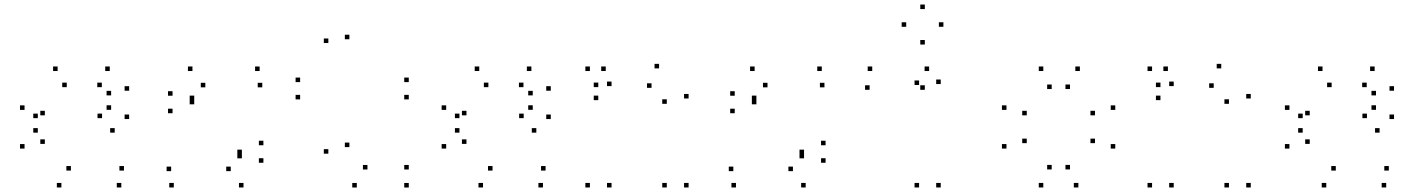

<svg xmlns="http://www.w3.org/2000/svg" viewBox="-20 -817 6240 847"><path d="M515.2 10V-10H495.2V10ZM526.8 -64.5V-84.5H506.8V-64.5ZM292.8 -64.5V-84.5H272.8V-64.5ZM177.8 -182.2V-202.2H157.8V-182.2ZM177.8 -308.2V-328.2H157.8V-308.2ZM274.5 -432.5V-452.5H254.5V-432.5ZM429.2 -432.5V-452.5H409.2V-432.5ZM470.2 -396.2V-416.2H450.2V-396.2ZM470.2 -332.5V-352.5H450.2V-332.5ZM430.2 -295.8V-315.8H410.2V-295.8ZM146.8 -295.8V-315.8H126.8V-295.8ZM146.8 -231.8V-251.8H126.8V-231.8ZM486 -231.8V-251.8H466V-231.8ZM549.7 -291.8V-311.8H529.7V-291.8ZM549.7 -416.8V-436.8H529.7V-416.8ZM464.2 -503.7V-523.7H444.2V-503.7ZM234.2 -503.7V-523.7H214.2V-503.7ZM88.3 -332.2V-352.2H68.3V-332.2ZM88.3 -161.5V-181.5H68.3V-161.5ZM250.8 10V-10H230.8V10Z M1054.2 10V-10H1034.2V10ZM1142 -99V-119H1122V-99ZM1142 -176.2V-196.2H1122V-176.2ZM836.8 -356.8V-376.8H816.8V-356.8ZM836.8 -375.2V-395.2H816.8V-375.2ZM885.8 -431.7V-451.7H865.8V-431.7ZM1137 -431.7V-451.7H1117V-431.7ZM1125.3 -503.7V-523.7H1105.3V-503.7ZM829 -503.7V-523.7H809V-503.7ZM741.2 -394.7V-414.7H721.2V-394.7ZM741.2 -317.5V-337.5H721.2V-317.5ZM1047 -136.8V-156.8H1027V-136.8ZM1047 -118.5V-138.5H1027V-118.5ZM998 -62V-82H978V-62ZM735 -62V-82H715V-62ZM746.7 10V-10H726.7V10Z M1783.3 10.2V-9.8H1763.3V10.2ZM1783.3 -69.3V-89.3H1763.3V-69.3ZM1601 -69.3V-89.3H1581V-69.3ZM1521.3 -168V-188H1501.3V-168ZM1521.3 -643.8V-663.8H1501.3V-643.8ZM1428.5 -627.2V-647.2H1408.5V-627.2ZM1428.5 -139V-159H1408.5V-139ZM1554 10.2V-9.8H1534V10.2ZM1783.3 -378.5V-398.5H1763.3V-378.5ZM1783.3 -454.8V-474.8H1763.3V-454.8ZM1304 -454.8V-474.8H1284V-454.8ZM1304 -378.5V-398.5H1284V-378.5Z M2375.2 10V-10H2355.2V10ZM2386.8 -64.5V-84.5H2366.8V-64.5ZM2152.8 -64.5V-84.5H2132.8V-64.5ZM2037.8 -182.2V-202.2H2017.8V-182.2ZM2037.8 -308.2V-328.2H2017.8V-308.2ZM2134.5 -432.5V-452.5H2114.5V-432.5ZM2289.2 -432.5V-452.5H2269.2V-432.5ZM2330.2 -396.2V-416.2H2310.2V-396.2ZM2330.2 -332.5V-352.5H2310.2V-332.5ZM2290.2 -295.8V-315.8H2270.2V-295.8ZM2006.8 -295.8V-315.8H1986.8V-295.8ZM2006.8 -231.8V-251.8H1986.8V-231.8ZM2346 -231.8V-251.8H2326V-231.8ZM2409.7 -291.8V-311.8H2389.7V-291.8ZM2409.7 -416.8V-436.8H2389.7V-416.8ZM2324.2 -503.7V-523.7H2304.2V-503.7ZM2094.2 -503.7V-523.7H2074.2V-503.7ZM1948.3 -332.2V-352.2H1928.3V-332.2ZM1948.3 -161.5V-181.5H1928.3V-161.5ZM2110.8 10V-10H2090.8V10Z M3017.7 10V-10H2997.7V10ZM3017.7 -382.5V-402.5H2997.7V-382.5ZM2887.5 -515.3V-535.3H2867.5V-515.3ZM2619.3 -432.7V-452.7H2599.3V-432.7ZM2619.3 -375.2V-395.2H2599.3V-375.2ZM2854.2 -429.5V-449.5H2834.2V-429.5ZM2921.5 -359V-379H2901.5V-359ZM2921.5 10V-10H2901.5V10ZM2677.8 10V-10H2657.8V10ZM2677.8 -437.2V-457.2H2657.8V-437.2ZM2652.2 -503.7V-523.7H2632.2V-503.7ZM2582.3 -503.7V-523.7H2562.3V-503.7ZM2582.3 10V-10H2562.3V10Z M3534.2 10V-10H3514.2V10ZM3622 -99V-119H3602V-99ZM3622 -176.2V-196.2H3602V-176.2ZM3316.8 -356.8V-376.8H3296.8V-356.8ZM3316.8 -375.2V-395.2H3296.8V-375.2ZM3365.8 -431.7V-451.7H3345.8V-431.7ZM3617 -431.7V-451.7H3597V-431.7ZM3605.3 -503.7V-523.7H3585.3V-503.7ZM3309 -503.7V-523.7H3289V-503.7ZM3221.2 -394.7V-414.7H3201.2V-394.7ZM3221.2 -317.5V-337.5H3201.2V-317.5ZM3527 -136.8V-156.8H3507V-136.8ZM3527 -118.5V-138.5H3507V-118.5ZM3478 -62V-82H3458V-62ZM3215 -62V-82H3195V-62ZM3226.7 10V-10H3206.7V10Z M4130 10V-10H4110V10ZM4130 -446.2V-466.2H4110V-446.2ZM4078.8 -503.7V-523.7H4058.8V-503.7ZM3827.8 -503.7V-523.7H3807.8V-503.7ZM3816.2 -420.8V-440.8H3796.2V-420.8ZM4059.7 -420.8V-440.8H4039.7V-420.8ZM4034.5 -442V-462H4014.5V-442ZM4034.5 10V-10H4014.5V10ZM4141.8 -698.8V-718.8H4121.8V-698.8ZM4059.8 -777V-797H4039.8V-777ZM3977.7 -698.8V-718.8H3957.7V-698.8ZM4059.8 -620.5V-640.5H4039.8V-620.5Z M4737.2 10V-10H4717.2V10ZM4900 -161.5V-181.5H4880V-161.5ZM4900 -332.2V-352.2H4880V-332.2ZM4743.8 -503.7V-523.7H4723.8V-503.7ZM4582.5 -503.7V-523.7H4562.5V-503.7ZM4420 -332.2V-352.2H4400V-332.2ZM4420 -161.5V-181.5H4400V-161.5ZM4582.5 10V-10H4562.5V10ZM4509.5 -185.5V-205.5H4489.5V-185.5ZM4509.5 -308.2V-328.2H4489.5V-308.2ZM4619.5 -424.2V-444.2H4599.5V-424.2ZM4700.2 -424.2V-444.2H4680.2V-424.2ZM4810.5 -308.2V-328.2H4790.5V-308.2ZM4810.5 -185.5V-205.5H4790.5V-185.5ZM4700.2 -69.5V-89.5H4680.2V-69.5ZM4619.5 -69.5V-89.5H4599.5V-69.5Z M5497.7 10V-10H5477.7V10ZM5497.7 -382.5V-402.5H5477.7V-382.5ZM5367.5 -515.3V-535.3H5347.5V-515.3ZM5099.3 -432.7V-452.7H5079.3V-432.7ZM5099.3 -375.2V-395.2H5079.3V-375.2ZM5334.2 -429.5V-449.5H5314.2V-429.5ZM5401.5 -359V-379H5381.5V-359ZM5401.5 10V-10H5381.5V10ZM5157.8 10V-10H5137.8V10ZM5157.8 -437.2V-457.2H5137.8V-437.2ZM5132.2 -503.7V-523.7H5112.2V-503.7ZM5062.3 -503.7V-523.7H5042.3V-503.7ZM5062.3 10V-10H5042.3V10Z M6095.2 10V-10H6075.2V10ZM6106.8 -64.5V-84.5H6086.8V-64.5ZM5872.8 -64.5V-84.5H5852.8V-64.5ZM5757.8 -182.2V-202.2H5737.8V-182.2ZM5757.8 -308.2V-328.2H5737.8V-308.2ZM5854.5 -432.5V-452.5H5834.5V-432.5ZM6009.2 -432.5V-452.5H5989.2V-432.5ZM6050.2 -396.2V-416.2H6030.2V-396.2ZM6050.2 -332.5V-352.5H6030.2V-332.5ZM6010.2 -295.8V-315.8H5990.2V-295.8ZM5726.8 -295.8V-315.8H5706.8V-295.8ZM5726.8 -231.8V-251.8H5706.8V-231.8ZM6066 -231.8V-251.8H6046V-231.8ZM6129.7 -291.8V-311.8H6109.7V-291.8ZM6129.7 -416.8V-436.8H6109.7V-416.8ZM6044.2 -503.7V-523.7H6024.2V-503.7ZM5814.2 -503.7V-523.7H5794.2V-503.7ZM5668.3 -332.2V-352.2H5648.3V-332.2ZM5668.3 -161.5V-181.5H5648.3V-161.5ZM5830.8 10V-10H5810.8V10Z"/></svg>

Font: Monaspace Krypton Dots Var
Style: Regular
Weight: 400
Designer: Riley Cran and the Lettermatic Team
Version: Version 1.100 (Monaspace Krypton Dots)